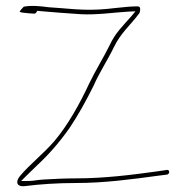

<svg xmlns="http://www.w3.org/2000/svg" viewBox="-20 -631 644 662"><path d="M48 -23C31 -1 41 13 63 11C118 4 178 0 242 0C340 0 436 -13 524 -25L556 -29C566 -31 566 -47 555 -45L521 -40C434 -28 340 -16 242 -16C203 -16 165 -14 130 -12C109 -11 97 -7 77 -7H53L70 -24C82 -36 94 -47 106 -59C149 -99 184 -139 220 -190C249 -233 277 -284 302 -334C323 -382 353 -427 373 -469C396 -517 431 -546 457 -581V-582H458C464 -588 465 -603 461 -607C460 -608 458 -609 454 -609C410 -609 365 -600 316 -598C256 -595 202 -603 148 -606C118 -610 89 -613 62 -608C59 -605 48 -594 48 -590C51 -588 67 -586 81 -585L98 -584C104 -584 106 -590 109 -594L115 -593C159 -589 213 -585 259 -582C313 -579 373 -588 423 -591L447 -592L432 -574C404 -542 378 -518 359 -477C338 -434 309 -388 287 -342C255 -273 213 -198 167 -144C129 -100 82 -64 48 -23Z"/></svg>

Font: Stray Cat
Style: ExLt
Weight: 200
Version: Version 1.0